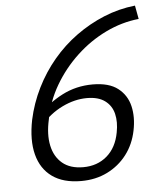

<svg xmlns="http://www.w3.org/2000/svg" viewBox="-50 -710 626 762"><g transform="rotate(-5 263.0 -329.5)"><path d="M321 -370Q386 -370 421.5 -342.5Q457 -315 467.5 -270.5Q478 -226 467 -173Q456 -119 425 -78.5Q394 -38 347.5 -15Q301 8 243 8Q172 8 128 -23.5Q84 -55 69 -113Q54 -171 70 -251Q84 -316 113.5 -375.5Q143 -435 185 -485Q227 -535 279.5 -573Q332 -611 391.5 -635.5Q451 -660 516 -667L526 -613Q458 -606 394 -575Q330 -544 276.5 -494Q223 -444 186 -381Q149 -318 136 -246Q123 -188 132.5 -143Q142 -98 173 -72Q204 -46 256 -46Q312 -46 350.5 -79Q389 -112 400 -172Q408 -213 400 -246Q392 -279 365.5 -298.5Q339 -318 294 -318Q245 -318 195.5 -294Q146 -270 110 -227L99 -265Q143 -312 199 -341Q255 -370 321 -370Z"/></g></svg>

Font: Ysabeau Infant
Style: Italic
Weight: 400
Italic angle: -12°
Designer: Christian Thalmann (Catharsis Fonts)
Version: Version 2.001;gftools[0.9.30]; featfreeze: ss01,ss02,lnum